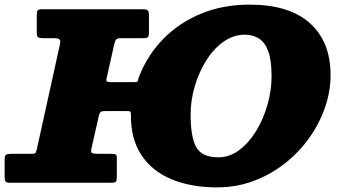

<svg xmlns="http://www.w3.org/2000/svg" viewBox="-39 -790 1459 830"><path d="M441 -435H540Q557.5 -435 557.5 -441Q557.5 -447 562.5 -460Q599.5 -553.5 668 -623Q736.5 -692.5 831 -731.2Q925.5 -770 1040 -770Q1211 -770 1300.5 -690Q1390 -610 1390 -465Q1390 -395 1366 -325.5Q1342 -256 1297.8 -193.8Q1253.5 -131.5 1192.5 -83.5Q1131.5 -35.5 1057.5 -7.8Q983.5 20 900 20Q785 20 700.8 -15.8Q616.5 -51.5 571.2 -121.2Q526 -191 527 -292.5Q527 -303 525 -306.5Q523 -310 510 -310H417Q403 -310 397.2 -306.8Q391.5 -303.5 387.5 -286L356 -147Q352.5 -131.5 359.5 -128.2Q366.5 -125 383 -125H442Q454.5 -125 460.2 -122.8Q466 -120.5 466 -108V-25Q466 -8 461.8 -4Q457.5 0 441 0H6Q-11 0 -15 -5.2Q-19 -10.5 -19 -28V-100.5Q-19 -117.5 -13 -121.2Q-7 -125 8.5 -125H97.5Q112 -125 114.8 -129.5Q117.5 -134 121 -148.5L220 -598Q223.5 -613.5 218.5 -619.2Q213.5 -625 197.5 -625H146.5Q131 -625 125.5 -628.8Q120 -632.5 120 -649V-721.5Q120 -739.5 123.5 -744.8Q127 -750 145 -750H578Q596 -750 600.5 -744.5Q605 -739 605 -722V-652Q605 -634 600.5 -629.5Q596 -625 578.5 -625H485Q468.5 -625 463.5 -619.5Q458.5 -614 455 -599L422.5 -455Q419 -440.5 422.8 -437.8Q426.5 -435 441 -435ZM785 -295Q785 -196 809.8 -153Q834.5 -110 905 -110Q953.5 -110 995.2 -141.2Q1037 -172.5 1068.5 -224.2Q1100 -276 1117.5 -337.8Q1135 -399.5 1135 -460Q1135 -528.5 1120.8 -567.8Q1106.5 -607 1080.5 -623.5Q1054.5 -640 1020 -640Q970 -640 927 -609.5Q884 -579 852.2 -528.2Q820.5 -477.5 802.8 -416.8Q785 -356 785 -295Z"/></svg>

Font: Besley* Fatface
Style: Italic
Weight: 900
Italic angle: -13°
Designer: Owen Earl
Foundry: indestructible type*
Version: Version 3.000; ttfautohint (v1.8.3)